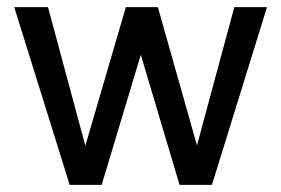

<svg xmlns="http://www.w3.org/2000/svg" viewBox="-20 -520 790 540"><path d="M176 0 20 -500H115L220 -110L334 -500H424L534 -111L639 -500H731L576 0H485L376 -366L266 0Z"/></svg>

Font: Envelope Sans Variable
Style: Regular
Weight: 500
Designer: Andreas Rasmussen / Norman Anderson
Foundry: mail.de GmbH
Version: Version 1.150